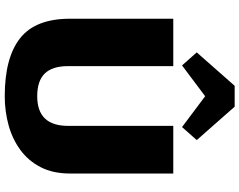

<svg xmlns="http://www.w3.org/2000/svg" viewBox="-120 -879 1010 810"><g transform="rotate(90 385.0 -474.0)"><path d="M386 11Q223 11 141 -54Q59 -119 59 -264V-700H259V-256Q259 -190 290 -158Q321 -126 386 -126Q511 -126 511 -256V-700H712V-264Q712 -192 685 -140Q658 -88 612 -54.5Q566 -21 507.5 -5Q449 11 386 11ZM201 -799 342 -959H430L571 -799L516 -737L328 -878H444L256 -737Z"/></g></svg>

Font: Pathway Extreme 28pt ExtraBold
Style: Regular
Weight: 800
Designer: Eduardo Rodriguez Tunni
Foundry: Eduardo Rodriguez Tunni
Version: Version 1.001;gftools[0.9.26]